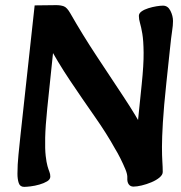

<svg xmlns="http://www.w3.org/2000/svg" viewBox="-20 -716 704 748"><path d="M74 12Q58 12 53 -3Q48 -18 48 -39Q48 -74 52 -113.5Q56 -153 60 -191L115 -695L199 -696Q216 -696 228.5 -691.5Q241 -687 254 -664Q302 -580 356.5 -497.5Q411 -415 461 -339.5Q511 -264 544 -202L510 -172L532 -387Q540 -464 539.5 -511Q539 -558 534.5 -584.5Q530 -611 525.5 -626Q521 -641 521 -654Q521 -664 531.5 -671.5Q542 -679 558 -684Q574 -689 589.5 -691.5Q605 -694 615 -694Q634 -694 644 -674Q654 -654 654 -634Q654 -617 650.5 -595Q647 -573 642 -524L628 -392Q618 -298 614.5 -238.5Q611 -179 611 -144Q611 -109 612.5 -87Q614 -65 614 -46Q614 -35 601.5 -24.5Q589 -14 570 -6Q551 2 532 6.5Q513 11 500 11Q488 11 481.5 2Q475 -7 476 -23Q477 -36 468.5 -56.5Q460 -77 449 -99Q438 -121 428 -137Q396 -195 349 -262Q302 -329 253 -402Q204 -475 164 -550L191 -552L164 -293Q157 -224 156 -179.5Q155 -135 158 -109Q161 -83 165 -69Q169 -55 172.5 -46.5Q176 -38 176 -28Q176 -17 163.5 -9.5Q151 -2 133.5 3Q116 8 99.5 10Q83 12 74 12Z"/></svg>

Font: Alkatra Medium
Style: Regular
Weight: 500
Designer: Suman Bhandary
Version: Version 1.100;gftools[0.9.22]